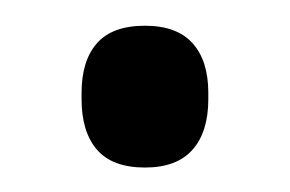

<svg xmlns="http://www.w3.org/2000/svg" viewBox="-20 -124 231 153"><path d="M95.5 9.5Q69.5 9.5 57.2 -4.8Q45 -19 45 -45V-50Q45 -75.5 57.2 -89.5Q69.5 -103.5 95.5 -103.5Q121 -103.5 133.5 -89.5Q146 -75.5 146 -50V-45Q146 -19 133.5 -4.8Q121 9.5 95.5 9.5Z"/></svg>

Font: Anek Telugu Medium
Style: Regular
Weight: 400
Version: Version 1.003